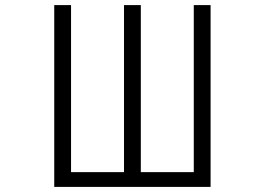

<svg xmlns="http://www.w3.org/2000/svg" viewBox="-20 -694 1040 754"><path d="M807 40H193V-674H259V-18H467V-674H533V-18H741V-674H807Z"/></svg>

Font: NanumGothicCoding
Style: Regular
Weight: 400
Monospace: yes
Designer: Kwon Bruce; Nicolas Noh; Sung-woo Choi; Go-un Cha; Soo-hyun Park;
Foundry: NHN Corporation
Version: Version 2.000;PS 1;hotconv 1.0.49;makeotf.lib2.0.14853